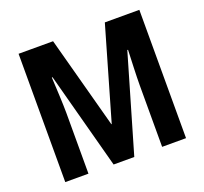

<svg xmlns="http://www.w3.org/2000/svg" viewBox="-123 -859 1069 1004"><g transform="rotate(-20 411.5 -357.0)"><path d="M345 0H460L617 -538H621C619 -483 615 -393 615 -343V0H748V-714H556L408 -202H406L268 -714H76V0H205V-339C205 -388 200 -480 197 -538H201Z"/></g></svg>

Font: Noto Sans Gujarati UI Condensed
Style: Bold
Weight: 700
Width: 3
Designer: Jelle Bosma - Monotype Design Team, Universal Thirst
Foundry: Monotype Imaging Inc.
Version: Version 2.106